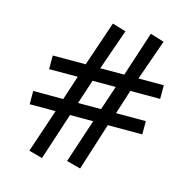

<svg xmlns="http://www.w3.org/2000/svg" viewBox="-107 -819 956 952"><g transform="rotate(15 371.0 -343.0)"><path d="M680 -411H527L487 -286H640V-218H463L386 25L314 6L388 -218H269L190 24L120 5L195 -218H62V-286H216L257 -411H110V-481H279L357 -711L427 -690L354 -481H477L552 -711L623 -689L550 -481H680ZM452 -411H333L292 -286H410Z"/></g></svg>

Font: Apparatus SIL
Style: Bold Italic
Weight: 700
Italic angle: -11°
Version: Version 1.0